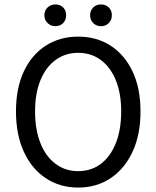

<svg xmlns="http://www.w3.org/2000/svg" viewBox="-20 -833 704 865"><path d="M332 12Q250 12 186.5 -30Q123 -72 87.5 -149Q52 -226 52 -331Q52 -436 87.5 -511.5Q123 -587 186.5 -627.5Q250 -668 332 -668Q415 -668 478 -627.5Q541 -587 577 -511.5Q613 -436 613 -331Q613 -226 577 -149Q541 -72 478 -30Q415 12 332 12ZM332 -62Q391 -62 434.5 -95Q478 -128 502 -188.5Q526 -249 526 -331Q526 -412 502 -471Q478 -530 434.5 -562.5Q391 -595 332 -595Q274 -595 230 -562.5Q186 -530 162 -471Q138 -412 138 -331Q138 -249 162 -188.5Q186 -128 230 -95Q274 -62 332 -62ZM229 -715Q209 -715 194.5 -729Q180 -743 180 -764Q180 -786 194.5 -799.5Q209 -813 229 -813Q251 -813 264.5 -799.5Q278 -786 278 -764Q278 -743 264.5 -729Q251 -715 229 -715ZM435 -715Q414 -715 400 -729Q386 -743 386 -764Q386 -786 400 -799.5Q414 -813 435 -813Q456 -813 470 -799.5Q484 -786 484 -764Q484 -743 470 -729Q456 -715 435 -715Z"/></svg>

Font: Source Sans 3 ExtraLight
Style: Regular
Weight: 400
Version: Version 3.052;hotconv 1.1.0;makeotfexe 2.6.0